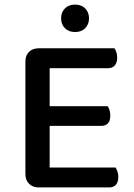

<svg xmlns="http://www.w3.org/2000/svg" viewBox="-20 -818 584 839"><path d="M149 1Q123 1 107 -15Q91 -31 91 -57V-550Q91 -576 107 -591.5Q123 -607 149 -607H480Q485 -601 488.5 -590Q492 -579 492 -566Q492 -544 481.5 -532Q471 -520 453 -520H197V-354H450Q455 -348 458.5 -337Q462 -326 462 -313Q462 -290 451.5 -279Q441 -268 423 -268H197V-86H485Q489 -80 493 -69Q497 -58 497 -45Q497 -22 486.5 -10.5Q476 1 458 1ZM369 -738Q369 -712 352.5 -695Q336 -678 308 -678Q280 -678 263.5 -695Q247 -712 247 -738Q247 -764 263.5 -781Q280 -798 308 -798Q336 -798 352.5 -781Q369 -764 369 -738Z"/></svg>

Font: Baloo 2 Medium
Style: Regular
Weight: 500
Designer: Sarang Kulkarni and Ek Type
Foundry: Ek Type
Version: Version 1.640;hotconv 1.0.111;makeotfexe 2.5.65597; ttfautoh